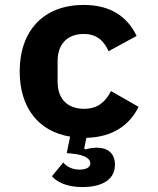

<svg xmlns="http://www.w3.org/2000/svg" viewBox="-20 -548 640 780"><path d="M320 -528C159 -528 60 -425 60 -258C60 -111 136 -14 265 7L251 74L272 76C334 82 347 101 347 116C347 133 328 141 303 141C272 141 250 128 237 112L191 168C208 188 246 212 315 212C383 212 447 189 447 121C447 72 414 52 374 52C358 52 342 55 326 59L322 55L331 12C440 9 507 -41 543 -114L431 -178C409 -136 379 -106 322 -106C252 -106 214 -148 214 -216V-300C214 -368 253 -410 320 -410C375 -410 403 -380 421 -340L535 -402C499 -477 433 -528 320 -528Z"/></svg>

Font: IBM Plex Mono
Style: Bold
Weight: 700
Monospace: yes
Designer: Mike Abbink, Paul van der Laan, Pieter van Rosmalen
Foundry: Bold Monday
Version: Version 2.004